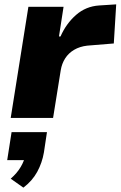

<svg xmlns="http://www.w3.org/2000/svg" viewBox="-20 -540 552 879"><path d="M29 0 110 -509H271L250 -373H257Q283 -432 328 -471.5Q373 -511 434 -515L512 -520L501 -341L379 -331Q345 -327 319.5 -312Q294 -297 278.5 -273Q263 -249 258 -218L223 0ZM87 319 29 278Q58 253 75 224Q92 195 95 172L126 193H13L33 65H195L181 158Q173 205 150.5 246.5Q128 288 87 319Z"/></svg>

Font: Nunito Sans 6pt Black
Style: Italic
Weight: 900
Italic angle: -9°
Version: Version 3.101;gftools[0.9.27]